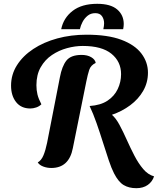

<svg xmlns="http://www.w3.org/2000/svg" viewBox="-20 -865 828 1007"><path d="M695 122Q656 122 628.5 105.5Q601 89 578 44Q565 19 550.5 -24Q536 -67 520 -118Q504 -169 486.5 -219Q469 -269 450 -309Q508 -313 544 -337Q580 -361 597.5 -398Q615 -435 615 -476Q615 -542 564.5 -583Q514 -624 414 -624Q374 -624 331.5 -612.5Q289 -601 252.5 -576.5Q216 -552 193.5 -512.5Q171 -473 171 -418Q171 -392 176.5 -369.5Q182 -347 197 -318Q186 -307 170 -301.5Q154 -296 139 -296Q91 -296 64.5 -329.5Q38 -363 38 -416Q38 -474 69 -523Q100 -572 154.5 -608Q209 -644 280.5 -663.5Q352 -683 434 -683Q545 -683 616 -656.5Q687 -630 721.5 -584.5Q756 -539 756 -484Q756 -432 731 -388.5Q706 -345 663 -313Q620 -281 567 -263Q588 -245 607 -209.5Q626 -174 645 -131.5Q664 -89 685 -48.5Q706 -8 731 21.5Q756 51 788 60Q779 88 755 105Q731 122 695 122ZM249 16Q227 16 207 8.5Q187 1 178 -13Q197 -24 208 -50.5Q219 -77 227 -116L294 -459Q305 -518 328.5 -547.5Q352 -577 408 -577Q438 -577 458.5 -565Q479 -553 482 -535Q456 -523 448 -498.5Q440 -474 433 -439L362 -88Q342 16 249 16ZM301 -712Q313 -771 361 -808Q409 -845 490 -845Q560 -845 594.5 -815.5Q629 -786 629 -739Q629 -727 626 -712H522Q526 -730 526 -743Q526 -764 515 -780Q504 -796 480 -796Q456 -796 439.5 -782.5Q423 -769 413 -750Q403 -731 399 -712Z"/></svg>

Font: Sansita Swashed Medium
Style: Regular
Weight: 500
Designer: Pablo Cosgaya
Foundry: Omnibus-Type
Version: Version 1.003; ttfautohint (v1.8.3)